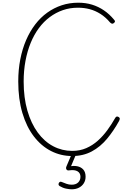

<svg xmlns="http://www.w3.org/2000/svg" viewBox="-20 -1135 968 1420"><path d="M514 19Q430 19 357.5 -18Q285 -55 230.5 -126Q176 -197 145.5 -299.5Q115 -402 115 -532Q115 -619 130 -696Q145 -773 173 -838Q201 -903 240.5 -954.5Q280 -1006 329.5 -1041.5Q379 -1077 436.5 -1096Q494 -1115 559 -1115Q614 -1115 661 -1100.5Q708 -1086 748.5 -1058.5Q789 -1031 823 -990Q831 -982 830.5 -976Q830 -970 820 -963Q815 -959 808.5 -960Q802 -961 794 -969Q761 -1008 723 -1032Q685 -1056 644 -1067Q603 -1078 556 -1078Q497 -1078 445 -1060Q393 -1042 348 -1008.5Q303 -975 267.5 -927Q232 -879 207 -818Q182 -757 168.5 -685Q155 -613 155 -532Q155 -412 182.5 -317Q210 -222 259 -155Q308 -88 373.5 -53.5Q439 -19 514 -19Q571 -19 618 -39.5Q665 -60 703.5 -94.5Q742 -129 773.5 -172Q805 -215 831 -261Q836 -270 841.5 -272.5Q847 -275 857 -270Q866 -264 866 -258Q866 -252 861 -241Q821 -168 771.5 -108.5Q722 -49 658.5 -15Q595 19 514 19ZM510 265Q493 265 468.5 260Q444 255 421 241Q414 236 413 230Q412 224 416 217Q420 211 425 209.5Q430 208 437 211Q454 218 472 224.5Q490 231 510 231Q541 231 558 214.5Q575 198 575 172Q575 145 553.5 132Q532 119 491 125Q484 126 479.5 124.5Q475 123 472 119Q468 112 468.5 106.5Q469 101 473 92L512 0H545L500 107L490 97Q523 89 551 94.5Q579 100 596 119Q613 138 613 172Q613 199 600 220Q587 241 564 253Q541 265 510 265Z"/></svg>

Font: Playwrite FR Moderne Thin
Style: Regular
Weight: 250
Version: Version 1.002